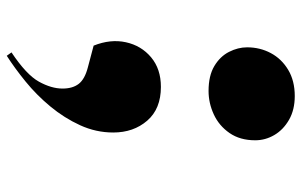

<svg xmlns="http://www.w3.org/2000/svg" viewBox="-182 -477 892 568"><g transform="rotate(90 264.0 -193.0)"><path d="M120 -478Q120 -516 137 -548Q154 -580 186.5 -599.5Q219 -619 264 -619Q305 -619 334.5 -602Q364 -585 379.5 -558.5Q395 -532 395 -502Q395 -457 373.5 -426Q352 -395 318.5 -379.5Q285 -364 249 -364Q204 -364 175.5 -381Q147 -398 133.5 -424.5Q120 -451 120 -478ZM145 233 135 219Q201 175 221.5 138Q242 101 242 68Q242 38 228 20Q214 2 179 -7L115 -24Q95 -74 105 -119.5Q115 -165 149.5 -194Q184 -223 237 -223Q302 -223 337 -182.5Q372 -142 372 -82Q372 -31 350.5 16Q329 63 295 104Q261 145 221 177.5Q181 210 145 233Z"/></g></svg>

Font: Literata 72pt Black
Style: Italic
Weight: 900
Italic angle: -2°
Designer: Latin by Veronika Burian and Jose Scaglione. Greek by Irene Vlachou. Cyrillic by Vera Evstafieva
Foundry: TypeTogether
Version: Version 3.002